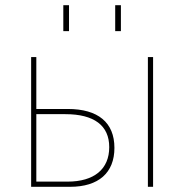

<svg xmlns="http://www.w3.org/2000/svg" viewBox="-20 -720 710 740"><path d="M232 -280C343 -280 401 -236 401 -153C401 -68 343 -20 240 -20H120V-280ZM250 0C360 0 421 -54 421 -150C421 -248 358 -300 241 -300H120V-500H100V0ZM550 -500V0H570V-500ZM246 -600V-700H224V-600ZM446 -600V-700H424V-600Z"/></svg>

Font: Perun Thin
Style: Regular
Weight: 100
Foundry: Copyright (c) Stefan Peev, Context Ltd, 2016
Version: Version 1.089